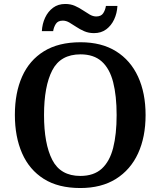

<svg xmlns="http://www.w3.org/2000/svg" viewBox="-20 -938 810 968"><path d="M385 10Q274 10 201 -36Q128 -82 91.5 -165Q55 -248 55 -359Q55 -470 91.5 -552Q128 -634 201.5 -679.5Q275 -725 386 -725Q492 -725 565 -679.5Q638 -634 676 -551.5Q714 -469 714 -358Q714 -247 676 -164.5Q638 -82 564.5 -36Q491 10 385 10ZM385 -51Q453 -51 493 -87.5Q533 -124 550.5 -192.5Q568 -261 568 -358Q568 -455 550.5 -523.5Q533 -592 493 -628Q453 -664 386 -664Q285 -664 243.5 -583.5Q202 -503 202 -358Q202 -213 243.5 -132Q285 -51 385 -51ZM454 -771Q427 -771 405 -780.5Q383 -790 364.5 -802.5Q346 -815 329.5 -824.5Q313 -834 297 -834Q272 -834 261.5 -817.5Q251 -801 248 -781H191Q193 -818 207.5 -849Q222 -880 247.5 -899Q273 -918 309 -918Q336 -918 357.5 -908.5Q379 -899 397.5 -886.5Q416 -874 432.5 -864.5Q449 -855 465 -855Q490 -855 500.5 -871.5Q511 -888 514 -908H572Q570 -871 555.5 -840Q541 -809 515.5 -790Q490 -771 454 -771Z"/></svg>

Font: Noto Serif Gujarati SemiBold
Style: Regular
Weight: 600
Version: Version 2.102